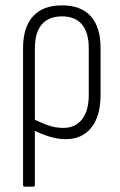

<svg xmlns="http://www.w3.org/2000/svg" viewBox="-20 -511 448 716"><path d="M71 185Q66 185 66 179V-332Q66 -409 103 -450Q140 -491 211 -491Q282 -491 318.5 -450.5Q355 -410 355 -333V-157Q355 -78 320.5 -35Q286 8 225 8Q195 8 163 -2Q131 -12 100 -28V-70Q128 -55 157 -44.5Q186 -34 216 -34Q261 -34 286 -66Q311 -98 311 -157V-331Q311 -390 285.5 -420Q260 -450 211 -450Q162 -450 136 -420Q110 -390 110 -330V179Q110 185 104 185Z"/></svg>

Font: Sofia Sans Condensed Light
Style: Regular
Weight: 300
Designer: Botio Nikoltchev, Ani Petrova
Foundry: lettersoup
Version: Version 4.101